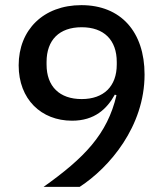

<svg xmlns="http://www.w3.org/2000/svg" viewBox="-20 -730 640 750"><path d="M544.7 -438.9C544.7 -605.5 452.1 -709.9 297.9 -709.9C149.5 -709.9 52.9 -613.3 52.9 -474.8C52.9 -342.3 141 -258.5 261.4 -258.5C349.8 -258.5 397.7 -304.7 428.6 -360.4L435 -358C399.1 -204.9 308.9 -112.9 150.2 0H291.2C407.3 -75.6 544.7 -235.8 544.7 -438.9ZM161.9 -478V-487.9C161.9 -573.9 211.6 -623.6 299 -623.6C386 -623.6 436.1 -573.9 436.1 -487.9V-478C436.1 -392.4 384.9 -343 299 -343C212.4 -343 161.9 -392.4 161.9 -478Z"/></svg>

Font: Margiela Mono Medium
Style: Regular
Weight: 500
Designer: Mike Abbink, Paul van der Laan, Pieter van Rosmalen
Foundry: Bold Monday
Version: Version 2.003 2021